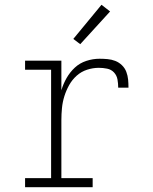

<svg xmlns="http://www.w3.org/2000/svg" viewBox="-20 -784 640 804"><path d="M85 0V-38H194V-492H85V-530H237V-406Q245 -433 259 -457.5Q273 -482 293.5 -501Q314 -520 341.5 -529Q369 -538 397 -538Q413 -538 430 -536.5Q447 -535 462.5 -529Q478 -523 490.5 -511Q503 -499 509 -483Q515 -467 516.5 -450.5Q518 -434 518 -417H475Q475 -434 472 -451Q469 -468 457.5 -480.5Q446 -493 428.5 -496.5Q411 -500 394 -500Q369 -500 344.5 -492Q320 -484 301 -467Q282 -450 269.5 -427.5Q257 -405 249.5 -381Q242 -357 239.5 -331.5Q237 -306 237 -281V-38H368V0ZM316 -599 287 -621 405 -764 441 -736Z"/></svg>

Font: Iosevka Slab XLtEx
Style: Regular
Weight: 200
Width: 7
Monospace: yes
Designer: Belleve Invis
Foundry: Belleve Invis
Version: Version 11.1.0; ttfautohint (v1.8.3)